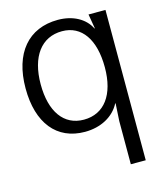

<svg xmlns="http://www.w3.org/2000/svg" viewBox="-112 -613 750 908"><g transform="rotate(-15 262.5 -158.5)"><path d="M258 -533C113 -533 27 -431 27 -259C27 -89 108 12 246 12C324 12 388 -23 418 -81H420L415 5V216H488V-520H405L417 -449H415C389 -502 330 -533 258 -533ZM101 -259C101 -395 162 -476 263 -476C359 -476 415 -395 415 -259C415 -125 356 -45 256 -45C158 -45 101 -125 101 -259Z"/></g></svg>

Font: Non Bureau Light
Style: Regular
Weight: 300
Designer: Jona Saucedo
Foundry: Non Foundry
Version: Version 1.000;FEAKit 1.0